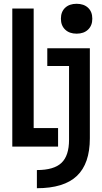

<svg xmlns="http://www.w3.org/2000/svg" viewBox="-20 -775 540 1015"><path d="M45 0V-730H158V-98H287V0ZM175 124Q265 124 305 86Q345 48 345 -36V-426H230V-520H455V-44Q455 90 386.5 155Q318 220 175 220ZM385 -597Q347 -597 324.5 -618.5Q302 -640 302 -676Q302 -713 324.5 -734Q347 -755 385 -755Q423 -755 445.5 -734Q468 -713 468 -676Q468 -640 445.5 -618.5Q423 -597 385 -597Z"/></svg>

Font: M PLUS Code Latin Medium
Style: Regular
Weight: 500
Designer: Coji Morishita
Foundry: UNDERFOREST DESIGN
Version: Version 1.002; ttfautohint (v1.8.3)